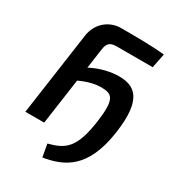

<svg xmlns="http://www.w3.org/2000/svg" viewBox="-206 -808 1001 1104"><g transform="rotate(30 295.0 -256.5)"><path d="M399 -446C348 -446 281 -433 215 -398L233 -525C239 -573 256 -588 300 -588H539L558 -683C471 -692 366 -692 269 -692C189 -692 122 -634 111 -549L33 0H158L201 -304C260 -331 304 -340 341 -340C414 -340 442 -320 420 -160C393 30 341 67 234 95L249 179C380 157 508 103 545 -161C579 -399 501 -446 399 -446Z"/></g></svg>

Font: Exo 2 Semi Bold
Style: Italic
Weight: 600
Italic angle: -8°
Designer: Natanael Gama
Version: Version 1.001;PS 001.001;hotconv 1.0.88;makeotf.lib2.5.64775